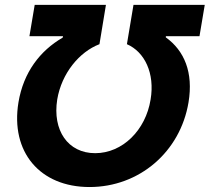

<svg xmlns="http://www.w3.org/2000/svg" viewBox="-20 -747 849 777"><path d="M54.7 -332.7C21.7 -132.1 141.3 9.9 342.3 9.9C543.3 9.9 709.5 -132.1 742.9 -332.7C763.1 -454.2 725.9 -541.9 650.9 -595.9L651.3 -600.5H787.3L808.6 -727.3H520.2L493.6 -568.2C565.7 -536.9 607.2 -450.3 589.5 -344.5C569.6 -219.8 475.5 -127.1 365.1 -127.1C254.6 -127.1 191.8 -219.8 211.6 -344.5C229.4 -450.3 300.8 -536.9 382.5 -568.2L408.7 -727.3H120.4L99.1 -600.5H235.1L233.7 -594.8C141.7 -541.5 74.9 -454.2 54.7 -332.7Z"/></svg>

Font: Margiela Sans
Style: Bold Italic
Weight: 700
Italic angle: -9.39999°
Designer: Stefan Endress, Andreas Faust
Version: Version 1.100;FEAKit 1.0